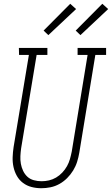

<svg xmlns="http://www.w3.org/2000/svg" viewBox="-20 -989 593 1017"><path d="M199 8Q172 8 147 1.5Q122 -5 102 -20Q82 -35 69.5 -57Q57 -79 51.5 -104.5Q46 -130 47 -156.5Q48 -183 52 -210L133 -698H81L80 -735H231V-698H174L92 -204Q89 -183 88 -162Q87 -141 90.5 -121.5Q94 -102 102.5 -84Q111 -66 125 -53Q139 -40 159 -34.5Q179 -29 200 -29Q220 -29 239.5 -33.5Q259 -38 277 -48.5Q295 -59 310 -75Q325 -91 335 -109Q345 -127 350.5 -146.5Q356 -166 360 -186L444 -698H391V-735H542V-698H485L400 -180Q396 -156 388.5 -132Q381 -108 367.5 -86Q354 -64 335.5 -45.5Q317 -27 294.5 -14.5Q272 -2 247.5 3Q223 8 199 8ZM406 -803 381 -827 522 -969 553 -941ZM236 -803 211 -827 352 -969 383 -941Z"/></svg>

Font: Iosevka Curly Slab Extralight
Style: Italic
Weight: 200
Italic angle: -9°
Monospace: yes
Designer: Belleve Invis
Foundry: Belleve Invis
Version: Version 22.1.2; ttfautohint (v1.8.4)